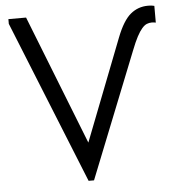

<svg xmlns="http://www.w3.org/2000/svg" viewBox="-52 -753 735 811"><g transform="rotate(-5 316.0 -347.5)"><path d="M13 -680V-700H88L304 -151L472 -583Q499 -652 531 -678.5Q563 -705 605 -705Q616 -705 622 -704Q628 -703 632 -702V-631Q627 -632 624 -632.5Q621 -633 615 -633Q604 -633 594 -629Q584 -625 573.5 -613Q563 -601 551.5 -579.5Q540 -558 526 -522L314 10H291Z"/></g></svg>

Font: Tilda Sans
Style: Regular
Weight: 400
Designer: ParaType Ltd
Foundry: ParaType Ltd
Version: Version 1.009